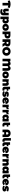

<svg xmlns="http://www.w3.org/2000/svg" viewBox="8002 -8784 985 17030"><g transform="rotate(90 8495.0 -269.5)"><path d="M634 -461Q555 -500 467 -516V0H235V-516Q146 -500 68 -461L10 -632Q84 -673 171 -694.5Q258 -716 350 -716Q442 -716 529.5 -694Q617 -672 692 -631Z M1338 -547V-55Q1338 19 1299.5 77.5Q1261 136 1192.5 169.5Q1124 203 1039 203Q977 203 903.5 185Q830 167 781 139L833 -16Q873 3 923 16Q973 29 1010 29Q1055 29 1084.5 4Q1114 -21 1114 -59V-137Q1085 -92 1041 -68.5Q997 -45 943 -45Q856 -45 804 -101.5Q752 -158 752 -253V-547H977V-318Q977 -284 995 -263.5Q1013 -243 1042 -243Q1075 -243 1094.5 -267Q1114 -291 1114 -331V-547Z M2066 -270Q2066 -186 2036 -123Q2006 -60 1950.5 -26Q1895 8 1821 8Q1777 8 1740 -8.5Q1703 -25 1676 -56V194H1451V-547H1676V-492Q1730 -555 1815 -555Q1890 -555 1947 -520Q2004 -485 2035 -420.5Q2066 -356 2066 -270ZM1839 -276Q1839 -324 1816.5 -353Q1794 -382 1757 -382Q1720 -382 1698 -353Q1676 -324 1676 -276Q1676 -228 1698 -199Q1720 -170 1757 -170Q1794 -170 1816.5 -199Q1839 -228 1839 -276Z M2714 -274Q2714 -189 2676 -125.5Q2638 -62 2568 -27Q2498 8 2405 8Q2312 8 2242 -27Q2172 -62 2134 -125.5Q2096 -189 2096 -274Q2096 -359 2134 -422.5Q2172 -486 2242 -520.5Q2312 -555 2405 -555Q2498 -555 2568 -520.5Q2638 -486 2676 -422.5Q2714 -359 2714 -274ZM2323 -271Q2323 -223 2345.5 -194Q2368 -165 2405 -165Q2442 -165 2464.5 -194Q2487 -223 2487 -271Q2487 -319 2464.5 -348Q2442 -377 2405 -377Q2368 -377 2345.5 -348Q2323 -319 2323 -271Z M3395 -450Q3395 -323 3320 -252.5Q3245 -182 3108 -182H3011V0H2779V-701H3108Q3245 -701 3320 -635.5Q3395 -570 3395 -450ZM3175 -443Q3175 -482 3154.5 -503.5Q3134 -525 3096 -525H3011V-358H3096Q3134 -358 3154.5 -380.5Q3175 -403 3175 -443Z M3868 0 3784 -182H3697V0H3465V-701H3804Q3947 -701 4025 -635.5Q4103 -570 4103 -450Q4103 -374 4074.5 -317.5Q4046 -261 3992 -228L4130 0ZM3697 -358H3804Q3842 -358 3862.5 -380.5Q3883 -403 3883 -443Q3883 -482 3862.5 -503.5Q3842 -525 3804 -525H3697Z M4925 -352Q4925 -247 4875.5 -163Q4826 -79 4738 -31.5Q4650 16 4540 16Q4430 16 4342 -31.5Q4254 -79 4204.5 -163Q4155 -247 4155 -352Q4155 -457 4204.5 -540Q4254 -623 4342 -669.5Q4430 -716 4540 -716Q4650 -716 4738 -669Q4826 -622 4875.5 -539Q4925 -456 4925 -352ZM4393 -351Q4393 -302 4413.5 -262.5Q4434 -223 4468.5 -200Q4503 -177 4543 -177Q4583 -177 4616 -199.5Q4649 -222 4668 -262Q4687 -302 4687 -351Q4687 -400 4668 -439.5Q4649 -479 4616 -501Q4583 -523 4543 -523Q4503 -523 4468.5 -500.5Q4434 -478 4413.5 -439Q4393 -400 4393 -351Z M6260 -458V0H6025V-402Q6025 -451 6002.5 -479.5Q5980 -508 5938 -508Q5894 -508 5867.5 -477Q5841 -446 5841 -395V0H5606V-402Q5606 -451 5583.5 -479.5Q5561 -508 5519 -508Q5475 -508 5448.5 -477Q5422 -446 5422 -395V0H5190V-701H5422V-606Q5454 -659 5504 -687.5Q5554 -716 5617 -716Q5691 -716 5744.5 -678Q5798 -640 5823 -571Q5853 -640 5908 -678Q5963 -716 6036 -716Q6103 -716 6153.5 -684Q6204 -652 6232 -594Q6260 -536 6260 -458Z M6933 -274Q6933 -189 6895 -125.5Q6857 -62 6787 -27Q6717 8 6624 8Q6531 8 6461 -27Q6391 -62 6353 -125.5Q6315 -189 6315 -274Q6315 -359 6353 -422.5Q6391 -486 6461 -520.5Q6531 -555 6624 -555Q6717 -555 6787 -520.5Q6857 -486 6895 -422.5Q6933 -359 6933 -274ZM6542 -271Q6542 -223 6564.5 -194Q6587 -165 6624 -165Q6661 -165 6683.5 -194Q6706 -223 6706 -271Q6706 -319 6683.5 -348Q6661 -377 6624 -377Q6587 -377 6564.5 -348Q6542 -319 6542 -271Z M7590 -349V0H7365V-284Q7365 -318 7347 -338.5Q7329 -359 7300 -359Q7267 -359 7247.5 -335Q7228 -311 7228 -271V0H7003V-547H7228V-469Q7256 -512 7298.5 -534.5Q7341 -557 7394 -557Q7451 -557 7495.5 -531Q7540 -505 7565 -458Q7590 -411 7590 -349Z M8037 -24Q8009 -8 7967 1Q7925 10 7881 10Q7787 10 7731 -40.5Q7675 -91 7675 -176V-670H7899V-517H8027V-375H7899V-210Q7899 -188 7912 -176Q7925 -164 7947 -164Q7973 -164 7999 -178Z M8326 -409Q8312 -409 8303.5 -404Q8295 -399 8295 -391Q8295 -379 8313 -371Q8331 -363 8373 -352Q8432 -336 8474 -319Q8516 -302 8547.5 -267Q8579 -232 8579 -176Q8579 -120 8548.5 -78Q8518 -36 8462 -13Q8406 10 8331 10Q8178 10 8064 -68L8132 -208Q8242 -140 8334 -140Q8350 -140 8359 -144.5Q8368 -149 8368 -156Q8368 -167 8350.5 -174.5Q8333 -182 8294 -192Q8235 -207 8194 -224Q8153 -241 8121.5 -276Q8090 -311 8090 -368Q8090 -425 8120 -467.5Q8150 -510 8204.5 -533.5Q8259 -557 8331 -557Q8462 -557 8585 -488L8511 -349Q8389 -409 8326 -409Z M9060 -216 9185 -104Q9087 8 8923 8Q8832 8 8763 -26.5Q8694 -61 8656.5 -124Q8619 -187 8619 -270Q8619 -356 8655 -420.5Q8691 -485 8757.5 -520Q8824 -555 8913 -555Q9000 -555 9065.5 -521.5Q9131 -488 9166.5 -425.5Q9202 -363 9202 -278L8859 -213Q8870 -187 8891.5 -172.5Q8913 -158 8941 -158Q8970 -158 9000.5 -173Q9031 -188 9060 -216ZM8847 -320 8979 -344Q8976 -373 8960.5 -389Q8945 -405 8921 -405Q8891 -405 8872 -383Q8853 -361 8847 -320Z M9659 -557V-354Q9637 -357 9616 -357Q9558 -357 9525 -331.5Q9492 -306 9492 -261V0H9267V-547H9492V-467Q9521 -510 9563.5 -533.5Q9606 -557 9659 -557Z M10116 -557V-354Q10094 -357 10073 -357Q10015 -357 9982 -331.5Q9949 -306 9949 -261V0H9724V-547H9949V-467Q9978 -510 10020.5 -533.5Q10063 -557 10116 -557Z M10756 -547V0H10531V-55Q10477 8 10392 8Q10317 8 10260 -27Q10203 -62 10172 -126.5Q10141 -191 10141 -277Q10141 -361 10171 -424Q10201 -487 10256.5 -521Q10312 -555 10386 -555Q10430 -555 10467 -538.5Q10504 -522 10531 -491V-547ZM10531 -271Q10531 -319 10509 -348Q10487 -377 10450 -377Q10413 -377 10390.5 -348Q10368 -319 10368 -271Q10368 -223 10390.5 -194Q10413 -165 10450 -165Q10487 -165 10509 -194Q10531 -223 10531 -271Z M11218 -24Q11190 -8 11148 1Q11106 10 11062 10Q10968 10 10912 -40.5Q10856 -91 10856 -176V-670H11080V-517H11208V-375H11080V-210Q11080 -188 11093 -176Q11106 -164 11128 -164Q11154 -164 11180 -178Z M11804 -716Q11905 -716 11981 -678Q12057 -640 12098.5 -570Q12140 -500 12140 -408V0H11908V-149H11705V0H11473V-408Q11473 -500 11514 -570Q11555 -640 11630 -678Q11705 -716 11804 -716ZM11806 -523Q11760 -523 11732.5 -491.5Q11705 -460 11705 -408V-315H11908V-408Q11908 -460 11880 -491.5Q11852 -523 11806 -523Z M12496 -182Q12518 -182 12546 -195L12559 -8Q12505 11 12453 11Q12391 11 12339 -15Q12287 -41 12256 -94.5Q12225 -148 12225 -227V-742H12450V-232Q12450 -206 12462.5 -194Q12475 -182 12496 -182Z M12961 -24Q12933 -8 12891 1Q12849 10 12805 10Q12711 10 12655 -40.5Q12599 -91 12599 -176V-670H12823V-517H12951V-375H12823V-210Q12823 -188 12836 -176Q12849 -164 12871 -164Q12897 -164 12923 -178Z M13432 -216 13557 -104Q13459 8 13295 8Q13204 8 13135 -26.5Q13066 -61 13028.5 -124Q12991 -187 12991 -270Q12991 -356 13027 -420.5Q13063 -485 13129.5 -520Q13196 -555 13285 -555Q13372 -555 13437.5 -521.5Q13503 -488 13538.5 -425.5Q13574 -363 13574 -278L13231 -213Q13242 -187 13263.5 -172.5Q13285 -158 13313 -158Q13342 -158 13372.5 -173Q13403 -188 13432 -216ZM13219 -320 13351 -344Q13348 -373 13332.5 -389Q13317 -405 13293 -405Q13263 -405 13244 -383Q13225 -361 13219 -320Z M14031 -557V-354Q14009 -357 13988 -357Q13930 -357 13897 -331.5Q13864 -306 13864 -261V0H13639V-547H13864V-467Q13893 -510 13935.5 -533.5Q13978 -557 14031 -557Z M14683 -349V0H14458V-284Q14458 -318 14440 -338.5Q14422 -359 14393 -359Q14360 -359 14340.5 -335Q14321 -311 14321 -271V0H14096V-547H14321V-469Q14349 -512 14391.5 -534.5Q14434 -557 14487 -557Q14544 -557 14588.5 -531Q14633 -505 14658 -458Q14683 -411 14683 -349Z M15353 -547V0H15128V-55Q15074 8 14989 8Q14914 8 14857 -27Q14800 -62 14769 -126.5Q14738 -191 14738 -277Q14738 -361 14768 -424Q14798 -487 14853.5 -521Q14909 -555 14983 -555Q15027 -555 15064 -538.5Q15101 -522 15128 -491V-547ZM15128 -271Q15128 -319 15106 -348Q15084 -377 15047 -377Q15010 -377 14987.5 -348Q14965 -319 14965 -271Q14965 -223 14987.5 -194Q15010 -165 15047 -165Q15084 -165 15106 -194Q15128 -223 15128 -271Z M15815 -24Q15787 -8 15745 1Q15703 10 15659 10Q15565 10 15509 -40.5Q15453 -91 15453 -176V-670H15677V-517H15805V-375H15677V-210Q15677 -188 15690 -176Q15703 -164 15725 -164Q15751 -164 15777 -178Z M16286 -216 16411 -104Q16313 8 16149 8Q16058 8 15989 -26.5Q15920 -61 15882.5 -124Q15845 -187 15845 -270Q15845 -356 15881 -420.5Q15917 -485 15983.5 -520Q16050 -555 16139 -555Q16226 -555 16291.5 -521.5Q16357 -488 16392.5 -425.5Q16428 -363 16428 -278L16085 -213Q16096 -187 16117.5 -172.5Q16139 -158 16167 -158Q16196 -158 16226.5 -173Q16257 -188 16286 -216ZM16073 -320 16205 -344Q16202 -373 16186.5 -389Q16171 -405 16147 -405Q16117 -405 16098 -383Q16079 -361 16073 -320Z M16712 -409Q16698 -409 16689.5 -404Q16681 -399 16681 -391Q16681 -379 16699 -371Q16717 -363 16759 -352Q16818 -336 16860 -319Q16902 -302 16933.5 -267Q16965 -232 16965 -176Q16965 -120 16934.5 -78Q16904 -36 16848 -13Q16792 10 16717 10Q16564 10 16450 -68L16518 -208Q16628 -140 16720 -140Q16736 -140 16745 -144.5Q16754 -149 16754 -156Q16754 -167 16736.5 -174.5Q16719 -182 16680 -192Q16621 -207 16580 -224Q16539 -241 16507.5 -276Q16476 -311 16476 -368Q16476 -425 16506 -467.5Q16536 -510 16590.5 -533.5Q16645 -557 16717 -557Q16848 -557 16971 -488L16897 -349Q16775 -409 16712 -409Z"/></g></svg>

Font: TypoPRO Montserrat Alternates
Style: Regular
Weight: 900
Designer: Julieta Ulanovsky
Foundry: Julieta Ulanovsky
Version: Version 6.001